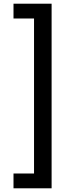

<svg xmlns="http://www.w3.org/2000/svg" viewBox="-20 -852 406 1038"><path d="M53 86H164V-752H53V-832H259V166H53Z"/></svg>

Font: Noto Sans Devanagari Medium
Style: Regular
Weight: 500
Version: Version 2.003